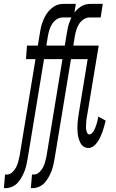

<svg xmlns="http://www.w3.org/2000/svg" viewBox="-76 -755 596 990"><path d="M-56 215 -50 145H-41Q-26 145 -13.5 134Q-1 123 6.5 108.5Q14 94 18 79Q22 64 25 49L107 -450H58L63 -520H119L129 -580Q131 -593 133.5 -606Q136 -619 140 -631.5Q144 -644 149.5 -656.5Q155 -669 162.5 -681Q170 -693 180 -703Q190 -713 201 -720.5Q212 -728 225 -731.5Q238 -735 251 -735H315L304 -665H247Q231 -665 216.5 -655.5Q202 -646 192.5 -631Q183 -616 178.5 -600.5Q174 -585 171 -569L163 -520H250L245 -450H151L67 60Q64 77 60.5 93.5Q57 110 51 126Q45 142 36 158Q27 174 15.5 187Q4 200 -13 207.5Q-30 215 -46 215ZM83 215 89 145H98Q113 145 125.5 134Q138 123 145.5 108.5Q153 94 157 79Q161 64 164 49L246 -450H197L202 -520H258L268 -580Q270 -593 272.5 -606Q275 -619 279 -631.5Q283 -644 288.5 -656.5Q294 -669 301.5 -681Q309 -693 319 -703Q329 -713 340 -720.5Q351 -728 364 -731.5Q377 -735 390 -735H454L443 -665H386Q370 -665 355.5 -655.5Q341 -646 331.5 -631Q322 -616 317.5 -600.5Q313 -585 310 -569L302 -520H389L384 -450H290L206 60Q203 77 199.5 93.5Q196 110 190 126Q184 142 175 158Q166 174 154.5 187Q143 200 126 207.5Q109 215 93 215ZM380 8Q366 8 355.5 1Q345 -6 339 -17.5Q333 -29 329.5 -41.5Q326 -54 324.5 -67Q323 -80 323 -93.5Q323 -107 324 -120.5Q325 -134 327 -148Q329 -162 331 -175L376 -450H323L329 -520H433L374 -164Q373 -157 371.5 -150Q370 -143 369.5 -136Q369 -129 368.5 -122Q368 -115 367.5 -108Q367 -101 367.5 -94.5Q368 -88 369.5 -81Q371 -74 374.5 -68Q378 -62 385 -62Q391 -62 396.5 -67Q402 -72 406 -78Q410 -84 412.5 -90Q415 -96 417.5 -102.5Q420 -109 422 -115.5Q424 -122 425.5 -128.5Q427 -135 428.5 -141.5Q430 -148 431 -154L469 -133Q465 -119 461.5 -105Q458 -91 453 -77Q448 -63 442 -50Q436 -37 427.5 -24Q419 -11 406.5 -1.5Q394 8 380 8Z"/></svg>

Font: Iosevka Curly
Style: Italic
Weight: 400
Italic angle: -9°
Monospace: yes
Designer: Belleve Invis
Foundry: Belleve Invis
Version: Version 22.1.2; ttfautohint (v1.8.4)